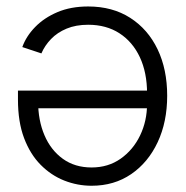

<svg xmlns="http://www.w3.org/2000/svg" viewBox="-20 -578 586 605"><path d="M257.8 -557.6Q334.5 -557.6 390.4 -521.7Q446.3 -485.8 476.6 -422.6Q506.8 -359.4 506.8 -276.4Q506.8 -193.8 476.8 -129.9Q446.8 -65.9 393.3 -29.3Q339.8 7.3 268.6 7.3Q224.1 7.3 182.6 -9Q141.1 -25.4 108.2 -58.6Q75.2 -91.8 55.9 -142.8Q36.6 -193.8 36.6 -264.2V-292.5H463.4V-236.8H71.3L100.1 -258.3Q100.1 -198.7 120.1 -151.9Q140.1 -105 178 -77.6Q215.8 -50.3 268.6 -50.3Q320.8 -50.3 360.1 -77.9Q399.4 -105.5 421.4 -151.1Q443.4 -196.8 443.4 -251V-283.7Q443.4 -349.1 420.7 -397.7Q397.9 -446.3 356.4 -473.1Q314.9 -500 257.8 -500Q219.2 -500 189.9 -487.8Q160.6 -475.6 140.9 -455.1Q121.1 -434.6 110.4 -409.7L50.3 -429.7Q62.5 -463.9 90.8 -492.9Q119.1 -522 161.1 -539.8Q203.1 -557.6 257.8 -557.6Z"/></svg>

Font: Inter Tight Light
Style: Regular
Weight: 300
Designer: Rasmus Andersson
Foundry: rsms
Version: Version 3.004